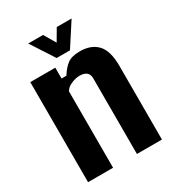

<svg xmlns="http://www.w3.org/2000/svg" viewBox="-186 -888 907 997"><g transform="rotate(-30 267.5 -389.5)"><path d="M47 0V-600H197V-535H226Q248.5 -571 274 -590.5Q299.5 -610 349 -610Q416.5 -610 453.2 -571Q490 -532 490 -441V0H340V-454Q340 -478 325.5 -489.5Q311 -501 284 -501Q261 -501 234 -489.2Q207 -477.5 197 -458V0ZM228 -640 138 -779H227L268 -709L309 -779H398L308 -640Z"/></g></svg>

Font: Big Shoulders Text Thin Black
Style: Regular
Weight: 900
Version: Version 2.002